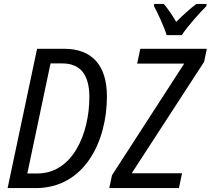

<svg xmlns="http://www.w3.org/2000/svg" viewBox="-20 -964 1080 984"><path d="M834 -784H912C937 -825 1006 -901 1038 -933L1039 -944H987C956 -921 920 -889 883 -852C860 -891 837 -924 819 -944H770L769 -933C789 -896 821 -827 834 -784ZM540 0H897L913 -76H655L1026 -647L1040 -714H699L683 -638H924L554 -66ZM19 0H163C411 0 528 -236 528 -470C528 -633 448 -714 309 -714H170ZM120 -75 239 -639H299C387 -639 438 -587 438 -467C438 -277 351 -75 172 -75Z"/></svg>

Font: Noto Sans Display SemiCondensed
Style: Italic
Weight: 400
Width: 4
Italic angle: -12°
Designer: Monotype Design Team
Foundry: Monotype Imaging Inc.
Version: Version 1.900